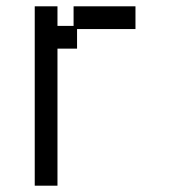

<svg xmlns="http://www.w3.org/2000/svg" viewBox="-20 -560 540 608"><path d="M90 -540H162V-478H213V-540H409V-468H224V-406H162V28H90Z"/></svg>

Font: DotGothic16
Style: Regular
Weight: 400
Designer: Fontworks Inc.
Foundry: Fontworks Inc.
Version: Version 1.100